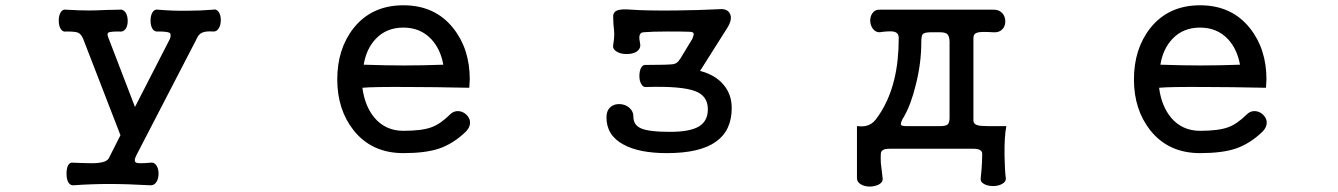

<svg xmlns="http://www.w3.org/2000/svg" viewBox="-20 -559 5040 723"><path d="M293 -413.1 433.6 -49.8 389.6 37.1Q380.9 51.8 347.7 54.7Q329.1 56.6 285.2 54.7L255.9 53.7Q244.1 50.8 236.3 63.5Q230.5 76.2 230.5 94.7Q230.5 113.3 236.3 126Q244.1 139.6 255.9 138.7Q325.2 133.8 391.6 133.8Q458 133.8 545.9 138.7Q560.5 139.6 569.3 126Q577.1 113.3 577.1 94.7Q577.1 76.2 569.3 64.5Q560.5 50.8 545.9 53.7Q502.9 57.6 493.2 53.7Q482.4 48.8 492.2 28.3L720.7 -413.1Q727.5 -429.7 740.2 -435.5Q753.9 -442.4 781.2 -440.4Q794.9 -438.5 803.7 -452.1Q811.5 -464.8 811.5 -483.4Q811.5 -502 803.7 -513.7Q794.9 -526.4 781.2 -522.5Q736.3 -518.6 684.6 -518.6Q629.9 -517.6 576.2 -522.5Q561.5 -525.4 553.7 -511.7Q546.9 -500 546.9 -481.4Q546.9 -462.9 553.7 -451.2Q561.5 -438.5 576.2 -440.4Q609.4 -440.4 618.2 -435.5Q626 -430.7 620.1 -413.1L488.3 -156.2L389.6 -413.1Q380.9 -431.6 388.7 -436.5Q394.5 -440.4 428.7 -440.4Q443.4 -437.5 453.1 -450.2Q460.9 -461.9 460.9 -480.5Q460.9 -499 453.1 -511.7Q443.4 -525.4 428.7 -522.5L380.9 -521.5Q338.9 -519.5 316.4 -519.5Q278.3 -519.5 229.5 -522.5Q215.8 -525.4 208 -511.7Q201.2 -500 201.2 -481.4Q201.2 -462.9 208 -451.2Q215.8 -437.5 229.5 -440.4Q261.7 -440.4 272.5 -436.5Q285.2 -431.6 293 -413.1Z M1499 -539.1Q1379.9 -539.1 1311.5 -453.1Q1250 -375 1250 -259.8Q1250 -146.5 1311.5 -68.4Q1379.9 17.6 1499 17.6Q1581.1 17.6 1631.8 1Q1687.5 -17.6 1735.4 -64.5Q1751 -81.1 1750 -99.6Q1749 -115.2 1735.4 -127.9Q1722.7 -139.6 1706.1 -140.6Q1687.5 -141.6 1673.8 -127Q1637.7 -91.8 1605.5 -80.1Q1569.3 -66.4 1499 -66.4Q1431.6 -66.4 1389.6 -116.2Q1353.5 -160.2 1344.7 -228.5Q1384.8 -232.4 1520.5 -231.4Q1606.4 -231.4 1747.1 -228.5L1749 -259.8Q1749 -375 1686.5 -453.1Q1618.2 -539.1 1499 -539.1ZM1499 -455.1Q1563.5 -455.1 1604.5 -411.1Q1638.7 -374 1649.4 -315.4Q1574.2 -312.5 1500 -312.5Q1435.5 -312.5 1349.6 -315.4Q1359.4 -375 1394.5 -412.1Q1434.6 -455.1 1499 -455.1Z M2414.1 -314.5Q2400.4 -316.4 2393.6 -302.7Q2387.7 -291 2387.7 -272.5Q2387.7 -254.9 2394.5 -243.2Q2401.4 -229.5 2414.1 -231.4Q2546.9 -235.4 2597.7 -215.8Q2645.5 -198.2 2645.5 -147.5Q2645.5 -103.5 2612.3 -83Q2578.1 -62.5 2502.9 -62.5Q2421.9 -62.5 2392.6 -76.2Q2365.2 -88.9 2365.2 -119.1Q2365.2 -140.6 2348.6 -154.3Q2334 -166 2314.5 -167Q2293 -168 2279.3 -156.2Q2263.7 -142.6 2263.7 -117.2Q2263.7 -48.8 2328.1 -14.6Q2386.7 17.6 2491.2 17.6Q2616.2 17.6 2675.8 -25.4Q2735.4 -67.4 2735.4 -152.3Q2735.4 -203.1 2705.1 -239.3Q2674.8 -276.4 2616.2 -292L2718.8 -454.1Q2739.3 -487.3 2728.5 -507.8Q2718.8 -527.3 2688.5 -524.4Q2613.3 -520.5 2520.5 -519.5Q2411.1 -518.6 2359.4 -522.5Q2317.4 -526.4 2301.8 -518.6Q2287.1 -511.7 2289.1 -491.2L2290 -468.8Q2293 -441.4 2293 -429.7Q2293 -413.1 2289.1 -389.6Q2286.1 -374 2302.7 -364.3Q2317.4 -355.5 2339.8 -355.5Q2362.3 -355.5 2377 -364.3Q2393.6 -376 2390.6 -393.6Q2386.7 -413.1 2387.7 -421.9Q2389.6 -436.5 2402.3 -437.5Q2435.5 -440.4 2496.1 -440.4Q2550.8 -440.4 2572.3 -439.5Q2589.8 -439.5 2591.8 -433.6Q2593.8 -429.7 2587.9 -415V-414.1L2540 -335H2539.1Q2531.2 -320.3 2515.6 -317.4Q2495.1 -314.5 2414.1 -314.5Z M3293 -522.5Q3275.4 -523.4 3265.6 -509.8Q3256.8 -498 3256.8 -480.5Q3257.8 -462.9 3266.6 -451.2Q3276.4 -437.5 3292 -437.5L3306.6 -439.5Q3336.9 -442.4 3346.7 -439.5Q3364.3 -435.5 3364.3 -416Q3364.3 -330.1 3347.7 -260.7Q3326.2 -171.9 3277.3 -108.4Q3262.7 -89.8 3241.2 -85Q3228.5 -82 3210 -84H3207V112.3Q3207 127 3222.7 135.7Q3236.3 143.6 3256.8 143.6Q3277.3 142.6 3291 134.8Q3305.7 126 3303.7 112.3Q3298.8 74.2 3296.9 54.7Q3295.9 34.2 3296.9 19.5Q3296.9 7.8 3311.5 2.9Q3320.3 1 3334 1H3641.6Q3654.3 1 3663.1 2.9Q3678.7 7.8 3678.7 19.5Q3678.7 35.2 3677.7 54.7Q3676.8 77.1 3672.9 112.3Q3670.9 126 3685.5 133.8Q3699.2 141.6 3719.7 141.6Q3739.3 141.6 3752.9 133.8Q3768.6 126 3767.6 112.3Q3763.7 85 3762.7 28.3Q3761.7 -45.9 3769.5 -84Q3686.5 -83 3667 -85.9Q3645.5 -89.8 3645.5 -105.5V-416Q3645.5 -432.6 3661.1 -436.5Q3674.8 -440.4 3719.7 -437.5Q3741.2 -435.5 3753.9 -448.2Q3765.6 -460 3765.6 -478.5Q3765.6 -497.1 3753.9 -509.8Q3741.2 -523.4 3719.7 -522.5ZM3518.6 -437.5Q3538.1 -437.5 3545.9 -431.6Q3555.7 -423.8 3555.7 -400.4V-114.3Q3555.7 -96.7 3547.9 -89.8Q3540 -84 3519.5 -84H3398.4H3395.5Q3375 -84 3373 -88.9Q3369.1 -95.7 3384.8 -121.1Q3410.2 -165 3428.7 -240.2Q3449.2 -321.3 3449.2 -397.5Q3449.2 -422.9 3454.1 -429.7Q3460.9 -437.5 3485.4 -437.5Z M4499 -539.1Q4379.9 -539.1 4311.5 -453.1Q4250 -375 4250 -259.8Q4250 -146.5 4311.5 -68.4Q4379.9 17.6 4499 17.6Q4581.1 17.6 4631.8 1Q4687.5 -17.6 4735.4 -64.5Q4751 -81.1 4750 -99.6Q4749 -115.2 4735.4 -127.9Q4722.7 -139.6 4706.1 -140.6Q4687.5 -141.6 4673.8 -127Q4637.7 -91.8 4605.5 -80.1Q4569.3 -66.4 4499 -66.4Q4431.6 -66.4 4389.6 -116.2Q4353.5 -160.2 4344.7 -228.5Q4384.8 -232.4 4520.5 -231.4Q4606.4 -231.4 4747.1 -228.5L4749 -259.8Q4749 -375 4686.5 -453.1Q4618.2 -539.1 4499 -539.1ZM4499 -455.1Q4563.5 -455.1 4604.5 -411.1Q4638.7 -374 4649.4 -315.4Q4574.2 -312.5 4500 -312.5Q4435.5 -312.5 4349.6 -315.4Q4359.4 -375 4394.5 -412.1Q4434.6 -455.1 4499 -455.1Z"/></svg>

Font: GungsuhChe
Style: Regular
Weight: 400
Monospace: yes
Version: Version 2.21